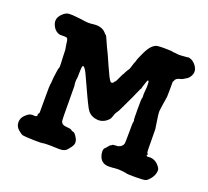

<svg xmlns="http://www.w3.org/2000/svg" viewBox="-87 -537 721 666"><g transform="rotate(20 273.5 -204.5)"><path d="M401 -258 403 -283Q403 -287 403 -292.5Q403 -298 402.5 -301.5Q402 -305 401 -306Q398 -310 394.5 -298.5Q391 -287 389 -282Q387 -277 387.5 -275.5Q388 -274 386.5 -273Q385 -272 376 -251Q367 -230 360 -216Q353 -202 346 -186.5Q339 -171 335 -166.5Q331 -162 328.5 -153.5Q326 -145 323 -139.5Q320 -134 309 -126Q291 -115 270 -120.5Q249 -126 238.5 -146Q228 -166 219.5 -184.5Q211 -203 207.5 -210.5Q204 -218 202.5 -221.5Q201 -225 198.5 -230Q196 -235 190.5 -247.5Q185 -260 180 -268Q171 -281 168.5 -275.5Q166 -270 166 -251Q166 -232 165 -228.5Q164 -225 164 -217Q164 -209 164.5 -207Q165 -205 165.5 -203.5Q166 -202 166 -141.5Q166 -81 167 -75Q169 -60 187 -59Q205 -58 208 -54.5Q211 -51 215.5 -51Q220 -51 227 -41Q240 -23 234 -9Q233 -6 232.5 -6Q232 -6 230 -2Q228 2 226.5 3Q225 4 221 10Q212 22 194 22H188L159 21Q134 21 132 22Q125 24 94 23Q63 22 56.5 20.5Q50 19 38 8.5Q26 -2 26 -17.5Q26 -33 37.5 -44Q49 -55 56 -56.5Q63 -58 65 -57.5Q67 -57 73 -57Q82 -58 80 -65Q79 -67 80.5 -68Q82 -69 84 -74V-122Q84 -179 85 -179Q86 -179 86.5 -190.5Q87 -202 87.5 -204Q88 -206 88.5 -212Q89 -218 90.5 -226Q92 -234 92 -236Q92 -238 93 -239Q96 -245 95 -258Q94 -271 93.5 -289.5Q93 -308 93 -308.5Q93 -309 91.5 -317Q90 -325 89.5 -329Q89 -333 88 -340Q87 -347 84 -349.5Q81 -352 70.5 -351.5Q60 -351 55 -352Q42 -356 34 -368Q16 -396 39 -418Q51 -430 62.5 -430.5Q74 -431 75.5 -430.5Q77 -430 91.5 -429Q106 -428 120.5 -425.5Q135 -423 151 -425Q185 -430 201 -411Q205 -406 207 -405.5Q209 -405 216 -388.5Q223 -372 226.5 -365Q230 -358 232.5 -353Q235 -348 239.5 -338Q244 -328 246.5 -322Q249 -316 253 -307.5Q257 -299 263 -286Q276 -257 281.5 -256.5Q287 -256 290 -261Q293 -266 293 -266V-264Q296 -268 298 -272.5Q300 -277 304.5 -286.5Q309 -296 309 -296Q310 -296 313.5 -303.5Q317 -311 318 -312Q319 -313 320.5 -316Q322 -319 323 -319.5Q324 -320 326 -325.5Q328 -331 329 -334.5Q330 -338 331 -341Q332 -344 332.5 -346Q333 -348 335 -352Q337 -356 337 -358.5Q337 -361 348 -385Q359 -409 369 -419Q379 -429 389 -430.5Q399 -432 421.5 -431.5Q444 -431 445 -430Q446 -429 451.5 -429Q457 -429 461.5 -428Q466 -427 477.5 -427.5Q489 -428 489.5 -428.5Q490 -429 496 -429Q502 -429 502.5 -430Q503 -431 509 -429Q522 -426 533 -411Q550 -386 527 -363Q523 -360 518 -357.5Q513 -355 511.5 -353.5Q510 -352 502 -350Q486 -347 483 -335L481 -332V-306Q481 -281 480.5 -277.5Q480 -274 479.5 -270Q479 -266 478.5 -263.5Q478 -261 476 -248Q474 -235 473 -227Q471 -218 475 -193.5Q479 -169 479.5 -163.5Q480 -158 480.5 -157Q481 -156 481 -116Q481 -76 482 -72.5Q483 -69 485.5 -66.5Q488 -64 486.5 -64Q485 -64 484 -65L483 -61Q485 -58 489.5 -58Q494 -58 495 -58Q496 -60 507.5 -57Q519 -54 528.5 -43.5Q538 -33 538 -25.5Q538 -18 535 -9.5Q532 -1 524.5 8Q517 17 510.5 20Q504 23 473.5 23Q443 23 441 22Q439 21 423 19Q407 17 395.5 18.5Q384 20 373 20Q347 20 338 -2Q334 -12 334 -21.5Q334 -31 338 -34.5Q342 -38 345.5 -42.5Q349 -47 350 -48Q351 -49 351 -49.5Q351 -50 359 -54Q358 -56 369 -56.5Q380 -57 384 -58H383L382 -59Q387 -59 391.5 -63.5Q396 -68 397.5 -72Q399 -76 399 -114.5Q399 -153 400 -154Q401 -155 401 -157.5Q401 -160 400 -161Q399 -162 399 -202Q399 -242 400.5 -242Q402 -242 401 -258Z"/></g></svg>

Font: TT2020 Style E
Style: Regular
Weight: 400
Version: Version 00.2